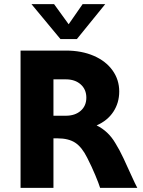

<svg xmlns="http://www.w3.org/2000/svg" viewBox="-20 -914 698 934"><path d="M80 -668H300Q377 -668 436 -642.5Q495 -617 527.5 -571.5Q560 -526 560 -469Q560 -414 531.5 -370.5Q503 -327 450 -304Q507 -276 541 -218Q561 -186 580.5 -144.5Q600 -103 616 -67Q639 -16 648 0H467Q461 -20 443.5 -62Q426 -104 404 -147Q378 -199 345.5 -220Q313 -241 260 -241H240V0H80ZM300 -351Q345 -351 372.5 -375Q400 -399 400 -439Q400 -479 372.5 -503.5Q345 -528 300 -528H240V-351ZM274 -724 133 -894H243L314 -796L382 -894H492L354 -724Z"/></svg>

Font: Madhuban Bold
Style: Regular
Weight: 700
Designer: jaikishan Patel
Foundry: MagicType
Version: Version 1.000